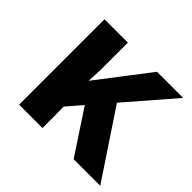

<svg xmlns="http://www.w3.org/2000/svg" viewBox="-135 -721 885 885"><g transform="rotate(45 307.0 -278.5)"><path d="M85 0H237.3V-78.1L236.3 -138.7L300.3 -212.9L440.4 0H613.8L397.5 -325.2L597.7 -556.6H427.2L233.9 -304.7L237.3 -380.4V-556.6H85Z"/></g></svg>

Font: Merriweather Sans
Style: Bold
Weight: 700
Designer: Eben Sorkin ( eben@eyebytes.com )
Foundry: Eben Sorkin
Version: Version 1.003